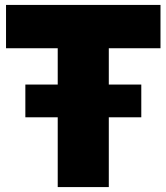

<svg xmlns="http://www.w3.org/2000/svg" viewBox="-20 -760 676 780"><path d="M632 -564H422V-416.5H554V-283.5H422V0H214.5V-283.5H83V-416.5H214.5V-564H4.5V-740H632Z"/></svg>

Font: Encode Sans Semi Condensed Black
Style: Regular
Weight: 900
Width: 4
Designer: Multiple Designers
Foundry: Impallari Type
Version: Version 2.000